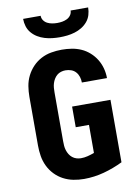

<svg xmlns="http://www.w3.org/2000/svg" viewBox="-102 -1023 804 1099"><g transform="rotate(-10 300.0 -473.5)"><path d="M296 8Q265 8 234.5 2Q204 -4 176.5 -18.5Q149 -33 127.5 -55.5Q106 -78 92.5 -106Q79 -134 74 -164.5Q69 -195 69 -226V-509Q69 -540 74 -571Q79 -602 93 -630Q107 -658 128.5 -680.5Q150 -703 177.5 -717.5Q205 -732 236 -737.5Q267 -743 298 -743Q327 -743 355.5 -738.5Q384 -734 410 -722.5Q436 -711 458 -691.5Q480 -672 495 -647.5Q510 -623 517.5 -595Q525 -567 525 -538H379Q379 -555 374 -571Q369 -587 358 -599.5Q347 -612 331 -617.5Q315 -623 298 -623Q285 -623 272 -619Q259 -615 249 -606.5Q239 -598 232 -586.5Q225 -575 221 -562Q217 -549 216 -536Q215 -523 215 -509V-226Q215 -212 216 -199Q217 -186 221 -173Q225 -160 232 -148.5Q239 -137 249.5 -128.5Q260 -120 273 -116Q286 -112 299 -112Q319 -112 338.5 -117Q358 -122 377 -129V-292H300V-412H523V-49Q470 -23 412.5 -7.5Q355 8 296 8ZM300 -815Q278 -815 256 -817.5Q234 -820 212.5 -826.5Q191 -833 172 -844.5Q153 -856 138.5 -873Q124 -890 117.5 -911.5Q111 -933 111 -955H213Q213 -940 221.5 -928Q230 -916 243 -909.5Q256 -903 270.5 -900.5Q285 -898 300 -898Q315 -898 329.5 -900.5Q344 -903 357 -909.5Q370 -916 378.5 -928Q387 -940 387 -955H489Q489 -933 482.5 -911.5Q476 -890 461.5 -873Q447 -856 428 -844.5Q409 -833 387.5 -826.5Q366 -820 344 -817.5Q322 -815 300 -815Z"/></g></svg>

Font: Iosevka SS04 Heavy Extended
Style: Regular
Weight: 900
Width: 7
Monospace: yes
Designer: Belleve Invis
Foundry: Belleve Invis
Version: Version 19.0.0; ttfautohint (v1.8.4)